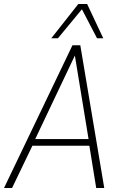

<svg xmlns="http://www.w3.org/2000/svg" viewBox="-47 -934 598 954"><path d="M-27 0 313 -709H352L471 0H431L397 -210H114L13 0ZM128 -243H393L325 -658ZM208 -744 342 -914H386L466 -744H435L360 -888L241 -744Z"/></svg>

Font: Georama ExtraCondensed Thin ExtraLight
Style: Italic
Weight: 250
Italic angle: -9°
Version: Version 1.001